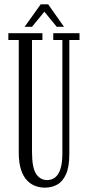

<svg xmlns="http://www.w3.org/2000/svg" viewBox="-20 -853 405 885"><path d="M186.5 12Q165 12 143.8 4.5Q122.5 -3 105 -21Q87.5 -39 77 -70.5Q66.5 -102 66.5 -150V-668.5H18.5V-700H175.5V-668.5H127.5V-153.5Q127.5 -80 146.5 -51.5Q165.5 -23 197 -23Q211.5 -23 224.2 -29Q237 -35 246.8 -49Q256.5 -63 262 -87Q267.5 -111 267.5 -147.5V-668.5H225.5V-700H346.5V-668.5H299.5V-142Q299.5 -83.5 284.2 -49.8Q269 -16 243.5 -2Q218 12 186.5 12ZM93.5 -729.5 167.5 -833H202L275 -729.5H241.5L184.5 -799L127.5 -729.5Z"/></svg>

Font: Imbue Light
Style: Regular
Weight: 300
Designer: Tyler Finck
Foundry: Etcetera Type Company
Version: Version 1.102